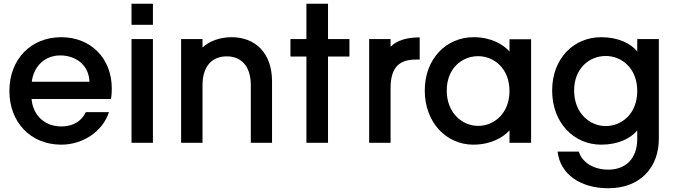

<svg xmlns="http://www.w3.org/2000/svg" viewBox="-20 -760 3602 1022"><path d="M456 -325H149C161 -413 223 -465 301 -465C386 -465 454 -411 456 -325ZM30 -276C30 -108 144 10 306 10C422 10 527 -61 560 -163H437C416 -120 376 -87 306 -87C222 -87 156 -142 148 -233H571C574 -252 575 -270 575 -289C575 -449 464 -562 306 -562C144 -562 30 -444 30 -276Z M680 -552V0H794V-552ZM680 -628H794V-740H680Z M944 -552V0H1058V-307C1058 -408 1109 -460 1187 -460C1264 -460 1315 -408 1315 -307V0H1428V-327C1428 -481 1336 -562 1213 -562C1151 -562 1093 -541 1058 -507V-552Z M1726 0V-459H1840V-552H1726V-740H1611V-552H1526V-459H1611V0Z M1945 -552V0H2059V-291C2059 -408 2111 -443 2195 -443H2214V-561C2139 -561 2089 -542 2059 -511V-552Z M2499 10C2591 10 2657 -27 2692 -66V0H2807V-551H2692V-486C2658 -524 2594 -562 2501 -562C2356 -562 2241 -448 2241 -278C2241 -108 2356 10 2499 10ZM2358 -278C2358 -397 2440 -461 2525 -461C2611 -461 2692 -394 2692 -276C2692 -157 2611 -90 2525 -90C2440 -90 2358 -159 2358 -278Z M3180 -562C3034 -562 2919 -449 2919 -278C2919 -107 3034 10 3180 10C3270 10 3337 -23 3372 -66V-21C3372 89 3306 143 3218 143C3139 143 3078 104 3061 47H2948C2962 169 3071 242 3218 242C3390 242 3487 129 3487 -21V-552H3372V-486C3338 -529 3270 -562 3180 -562ZM3036 -278C3036 -398 3119 -462 3204 -462C3291 -462 3372 -395 3372 -276C3372 -156 3291 -89 3204 -89C3119 -89 3036 -158 3036 -278Z"/></svg>

Font: Malmofest Medium
Style: Regular
Weight: 500
Designer: Jonny Pinhorn (Poppins), Kolossal
Version: Version 1.004;Glyphs 3.1.2 (3151)